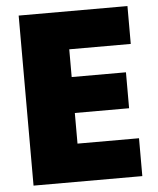

<svg xmlns="http://www.w3.org/2000/svg" viewBox="-51 -749 651 793"><g transform="rotate(-5 274.0 -352.5)"><path d="M252 -548V-433H477V-284H252V-157H507V0H56V-705H507V-548Z"/></g></svg>

Font: DVN-Poppins ExtBd
Style: Regular
Weight: 800
Designer: Ninad Kale (Devanagari), Jonny Pinhorn (Latin)
Foundry: Indian Type Foundry
Version: 4.004